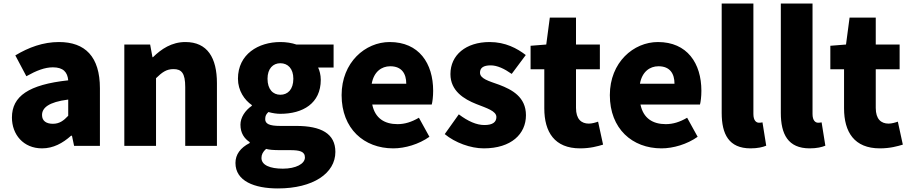

<svg xmlns="http://www.w3.org/2000/svg" viewBox="-20 -819 5109 1078"><path d="M216 14C279 14 332 -15 379 -57H384L396 0H541V-323C541 -501 458 -583 311 -583C222 -583 141 -553 66 -508L128 -391C185 -423 232 -441 277 -441C335 -441 359 -414 363 -368C141 -344 47 -279 47 -159C47 -64 111 14 216 14ZM277 -124C240 -124 216 -140 216 -173C216 -213 252 -246 363 -260V-169C337 -141 313 -124 277 -124Z M678 0H856V-380C890 -413 914 -431 954 -431C999 -431 1020 -409 1020 -330V0H1198V-352C1198 -494 1145 -583 1021 -583C944 -583 886 -544 839 -498H836L823 -569H678Z M1540 239C1738 239 1863 154 1863 34C1863 -69 1783 -112 1643 -112H1553C1492 -112 1469 -124 1469 -150C1469 -170 1475 -178 1487 -190C1512 -183 1535 -180 1554 -180C1680 -180 1781 -238 1781 -371C1781 -398 1774 -424 1766 -440H1853V-569H1644C1618 -578 1587 -583 1554 -583C1431 -583 1316 -515 1316 -377C1316 -310 1353 -257 1394 -229V-225C1356 -199 1330 -159 1330 -119C1330 -71 1352 -41 1382 -21V-16C1329 11 1302 49 1302 96C1302 198 1409 239 1540 239ZM1554 -287C1513 -287 1482 -317 1482 -377C1482 -434 1513 -464 1554 -464C1596 -464 1627 -434 1627 -377C1627 -317 1596 -287 1554 -287ZM1568 128C1496 128 1448 108 1448 68C1448 49 1456 33 1474 17C1492 22 1514 24 1555 24H1609C1662 24 1692 31 1692 65C1692 101 1641 128 1568 128Z M2188 14C2254 14 2332 -9 2391 -51L2332 -158C2291 -134 2253 -122 2212 -122C2140 -122 2086 -154 2070 -232H2404C2408 -246 2412 -277 2412 -309C2412 -464 2332 -583 2168 -583C2031 -583 1898 -469 1898 -285C1898 -96 2024 14 2188 14ZM2067 -349C2079 -416 2122 -447 2171 -447C2236 -447 2261 -405 2261 -349Z M2696 14C2851 14 2933 -67 2933 -172C2933 -275 2854 -316 2783 -343C2724 -364 2675 -377 2675 -411C2675 -438 2694 -452 2735 -452C2772 -452 2812 -433 2853 -404L2932 -510C2884 -547 2818 -583 2729 -583C2596 -583 2509 -510 2509 -403C2509 -308 2586 -262 2654 -235C2712 -212 2767 -196 2767 -162C2767 -134 2747 -117 2700 -117C2655 -117 2608 -138 2556 -177L2477 -66C2535 -18 2622 14 2696 14Z M3237 14C3295 14 3336 2 3366 -7L3338 -136C3324 -131 3304 -125 3286 -125C3244 -125 3214 -150 3214 -213V-430H3348V-569H3214V-720H3067L3047 -569L2959 -562V-430H3036V-211C3036 -77 3094 14 3237 14Z M3694 14C3760 14 3838 -9 3897 -51L3838 -158C3797 -134 3759 -122 3718 -122C3646 -122 3592 -154 3576 -232H3910C3914 -246 3918 -277 3918 -309C3918 -464 3838 -583 3674 -583C3537 -583 3404 -469 3404 -285C3404 -96 3530 14 3694 14ZM3573 -349C3585 -416 3628 -447 3677 -447C3742 -447 3767 -405 3767 -349Z M4194 14C4234 14 4263 7 4282 -1L4261 -132C4251 -130 4247 -130 4241 -130C4227 -130 4210 -141 4210 -179V-799H4032V-185C4032 -66 4072 14 4194 14Z M4526 14C4566 14 4595 7 4614 -1L4593 -132C4583 -130 4579 -130 4573 -130C4559 -130 4542 -141 4542 -179V-799H4364V-185C4364 -66 4404 14 4526 14Z M4920 14C4978 14 5019 2 5049 -7L5021 -136C5007 -131 4987 -125 4969 -125C4927 -125 4897 -150 4897 -213V-430H5031V-569H4897V-720H4750L4730 -569L4642 -562V-430H4719V-211C4719 -77 4777 14 4920 14Z"/></svg>

Font: Noto Sans CJK TC Black
Style: Regular
Weight: 900
Designer: Ryoko NISHIZUKA 西塚涼子 (kana, bopomofo & ideographs); Paul D. Hunt (Latin, Greek & Cyrillic); Sandoll Communications 산돌커뮤니
Foundry: Adobe
Version: Version 2.004;hotconv 1.0.118;makeotfexe 2.5.65603